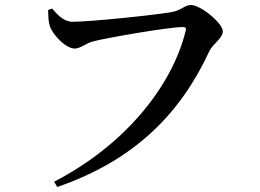

<svg xmlns="http://www.w3.org/2000/svg" viewBox="-20 -721 1040 767"><path d="M271 -634C234 -634 211 -661 188 -687L172 -681C173 -654 173 -637 179 -617C189 -585 241 -527 279 -527C300 -527 325 -548 349 -555C406 -570 654 -613 711 -613C720 -613 725 -610 722 -599C667 -373 475 -139 196 5L209 26C521 -82 702 -270 816 -516C831 -548 870 -567 870 -596C870 -628 782 -701 743 -701C719 -701 707 -682 672 -674C621 -663 341 -634 271 -634Z"/></svg>

Font: Noto Serif HK SemiBold
Style: Regular
Weight: 600
Designer: Ryoko NISHIZUKA 西塚涼子 (kana & ideographs); Frank Grießhammer (Latin, Greek & Cyrillic); Wenlong ZHANG 张文龙 (bopomofo); San
Foundry: Adobe
Version: Version 2.001;hotconv 1.1.0;makeotfexe 2.6.0